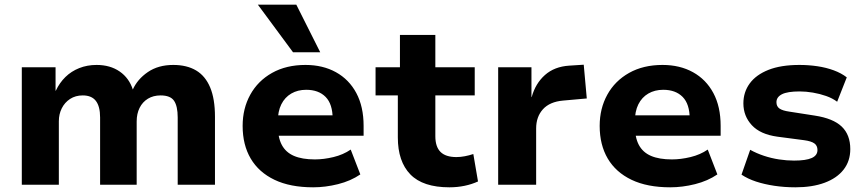

<svg xmlns="http://www.w3.org/2000/svg" viewBox="-20 -788 3683 819"><path d="M73 0V-501H217V-401H218Q234 -435 259 -459.5Q284 -484 318 -497.5Q352 -511 392 -511Q450 -511 490.5 -483Q531 -455 547 -405H546Q566 -450 610.5 -480.5Q655 -511 719 -511Q777 -511 816.5 -487.5Q856 -464 876.5 -415Q897 -366 897 -290V0H738V-287Q738 -335 722.5 -358Q707 -381 665 -381Q634 -381 611 -367Q588 -353 575.5 -328Q563 -303 563 -270V0H407V-287Q407 -334 389 -357.5Q371 -381 333 -381Q302 -381 279 -366Q256 -351 243.5 -326Q231 -301 231 -271V0Z M1316 11Q1218 11 1151 -21Q1084 -53 1049.5 -111.5Q1015 -170 1015 -251Q1015 -325 1047.5 -384Q1080 -443 1140.5 -477Q1201 -511 1283 -511Q1357 -511 1413 -480Q1469 -449 1500 -391Q1531 -333 1531 -251V-209H1143V-296H1412L1399 -281Q1399 -344 1369 -374.5Q1339 -405 1286 -405Q1250 -405 1222.5 -389Q1195 -373 1180 -343Q1165 -313 1165 -269V-254Q1165 -202 1182 -170Q1199 -138 1234 -123Q1269 -108 1323 -108Q1361 -108 1402.5 -118Q1444 -128 1476 -150L1517 -44Q1476 -16 1422 -2.5Q1368 11 1316 11ZM1230 -565 1080 -768H1244L1346 -565Z M1897 11Q1784 11 1730.5 -44Q1677 -99 1677 -202V-381H1582V-501H1686V-639H1837V-501H2005V-381H1837V-207Q1837 -162 1859 -140Q1881 -118 1927 -118Q1944 -118 1962.5 -121.5Q1981 -125 1999 -131L2019 -14Q1993 -2 1962 4.5Q1931 11 1897 11Z M2105 0V-501H2247V-374H2248Q2264 -432 2304.5 -468Q2345 -504 2408 -508L2470 -512L2483 -368L2382 -359Q2325 -354 2296 -322Q2267 -290 2267 -240V0Z M2839 11Q2741 11 2674 -21Q2607 -53 2572.5 -111.5Q2538 -170 2538 -251Q2538 -325 2570.5 -384Q2603 -443 2663.5 -477Q2724 -511 2806 -511Q2880 -511 2936 -480Q2992 -449 3023 -391Q3054 -333 3054 -251V-209H2666V-296H2935L2922 -281Q2922 -344 2892 -374.5Q2862 -405 2809 -405Q2773 -405 2745.5 -389Q2718 -373 2703 -343Q2688 -313 2688 -269V-254Q2688 -202 2705 -170Q2722 -138 2757 -123Q2792 -108 2846 -108Q2884 -108 2925.5 -118Q2967 -128 2999 -150L3040 -44Q2999 -16 2945 -2.5Q2891 11 2839 11Z M3373 11Q3326 11 3283 4.5Q3240 -2 3205 -13.5Q3170 -25 3143 -43L3180 -149Q3207 -134 3238.5 -123.5Q3270 -113 3303 -108Q3336 -103 3367 -103Q3418 -103 3442.5 -114Q3467 -125 3467 -148Q3467 -167 3453.5 -176.5Q3440 -186 3410 -190L3296 -205Q3223 -215 3187 -254Q3151 -293 3151 -347Q3151 -395 3178 -432Q3205 -469 3258 -490Q3311 -511 3390 -511Q3429 -511 3466.5 -505.5Q3504 -500 3536.5 -488Q3569 -476 3592 -458L3551 -354Q3531 -369 3504 -378.5Q3477 -388 3447.5 -393Q3418 -398 3391 -398Q3339 -398 3315.5 -386Q3292 -374 3292 -352Q3292 -334 3305 -325Q3318 -316 3346 -312L3455 -295Q3534 -283 3570.5 -248Q3607 -213 3607 -152Q3607 -101 3578.5 -64.5Q3550 -28 3497.5 -8.5Q3445 11 3373 11Z"/></svg>

Font: Nunito Sans 8pt ExtraBold
Style: Regular
Weight: 800
Version: Version 3.101;gftools[0.9.27]